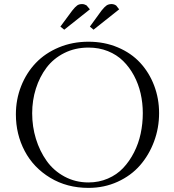

<svg xmlns="http://www.w3.org/2000/svg" viewBox="-20 -916 856 944"><path d="M58.1 -354Q58.1 -427.2 84 -492.7Q109.9 -558.1 156 -606.4Q202.1 -654.8 269.3 -682.9Q336.4 -710.9 415 -710.9Q493.2 -710.9 559.1 -683.1Q625 -655.3 669.2 -607.4Q713.4 -559.6 737.8 -495.6Q762.2 -431.6 762.2 -359.9Q762.2 -286.6 737.3 -220Q712.4 -153.3 668.2 -102.8Q624 -52.2 558.1 -22.2Q492.2 7.8 415 7.8Q309.1 7.8 226.8 -42Q144.5 -91.8 101.3 -173.8Q58.1 -255.9 58.1 -354ZM138.2 -358.9Q138.2 -293.5 156.7 -233.2Q175.3 -172.9 209.5 -124.8Q243.7 -76.7 297.1 -47.9Q350.6 -19 415 -19Q466.3 -19 510.5 -38.1Q554.7 -57.1 585.7 -90.1Q616.7 -123 638.9 -166.5Q661.1 -210 671.6 -259Q682.1 -308.1 682.1 -359.9Q682.1 -409.7 671.4 -456.5Q660.6 -503.4 638.7 -544.4Q616.7 -585.4 585.4 -616.2Q554.2 -647 510.5 -664.6Q466.8 -682.1 415 -682.1Q349.6 -682.1 296.1 -655.3Q242.7 -628.4 208.7 -583.3Q174.8 -538.1 156.5 -480.5Q138.2 -422.9 138.2 -358.9ZM276.9 -785.2 335 -863.8Q350.1 -882.8 359.6 -889.4Q369.1 -896 383.8 -896Q389.2 -896 394.8 -894.3Q400.4 -892.6 403.3 -890.6L405.8 -889.2L421.9 -870.1L295.9 -770ZM421.9 -785.2 479 -863.8Q493.7 -882.3 503.9 -889.2Q514.2 -896 528.8 -896Q534.2 -896 539.8 -894.3Q545.4 -892.6 547.9 -890.6L550.8 -889.2L565.9 -870.1L439.9 -770Z"/></svg>

Font: Dehuti
Style: Book
Weight: 400
Version: Version 1.2